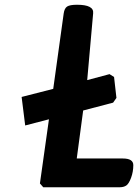

<svg xmlns="http://www.w3.org/2000/svg" viewBox="-20 -788 582 808"><path d="M497 -121Q541 -121 541 -93Q541 -65 531.5 -39.5Q522 -14 511 -7Q500 0 484 0H162L148 -16L186 -286L86 -260L71 -380L204 -414L248 -731Q251 -753 262.5 -760.5Q274 -768 304 -768Q376 -768 372 -732L347 -451L441 -476L460 -464L470 -376L456 -356L330 -323L303 -121Z"/></svg>

Font: Chau Philomene One
Style: Italic
Weight: 400
Designer: Vicente Lamonaca
Foundry: TipoType
Version: Version 1.001